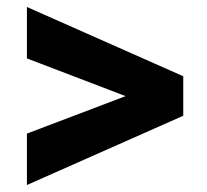

<svg xmlns="http://www.w3.org/2000/svg" viewBox="-20 -504 593 549"><path d="M504 -286V-173L57 25V-122L431 -264V-194L57 -337V-484Z"/></svg>

Font: Ysabeau Office Black
Style: Regular
Weight: 900
Designer: Christian Thalmann (Catharsis Fonts)
Version: Version 2.001;gftools[0.9.30]; featfreeze: tnum,lnum,ss02